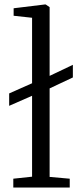

<svg xmlns="http://www.w3.org/2000/svg" viewBox="-20 -839 365 859"><path d="M39.5 0V-39.5L123.5 -48.5V-410.5L21 -365.5V-421L123.5 -466.5V-759.5L41 -768.5V-802L180.5 -819H184.5L202 -807V-499.5L306 -549V-492.5L202 -443.5V-47.5L292 -39.5V0Z"/></svg>

Font: Merriweather 36pt Light
Style: Regular
Weight: 300
Designer: Eben Sorkin
Foundry: Eben Sorkin
Version: Version 2.100